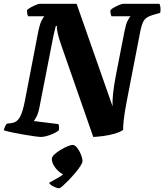

<svg xmlns="http://www.w3.org/2000/svg" viewBox="-36 -724 869 1015"><path d="M181 0Q172 0 146.5 -3.5Q121 -7 89 -12.5Q57 -18 28.5 -24Q0 -30 -16 -35Q-13 -47 -8.5 -56.5Q-4 -66 0 -70L29 -74Q54 -78 69 -104.5Q84 -131 96 -193L167 -561Q174 -595 183.5 -614.5Q193 -634 199 -638H112Q110 -643 108 -651.5Q106 -660 107 -671Q114 -678 127.5 -685.5Q141 -693 155 -698.5Q169 -704 174 -704H369L559 -162Q558 -191 561.5 -227.5Q565 -264 576 -322L622 -558Q629 -594 638.5 -614Q648 -634 655 -638H553Q551 -643 549 -651.5Q547 -660 548 -671Q555 -678 568.5 -685.5Q582 -693 596 -698.5Q610 -704 615 -704H807Q810 -698 812 -685.5Q814 -673 811 -656L772 -645Q738 -635 725.5 -616.5Q713 -598 704 -550L635 -194Q622 -127 618 -88.5Q614 -50 615 -37Q597 -25 568.5 -17Q540 -9 510.5 -5Q481 -1 457 0L291 -476Q261 -560 265 -587H259Q258 -580 254 -566Q250 -552 243 -517L172 -154Q167 -127 158 -109.5Q149 -92 143 -84L273 -68Q275 -64 276 -55Q277 -46 275 -35Q256 -20 227 -10Q198 0 181 0ZM278 271Q265 271 246 261.5Q227 252 224 242Q239 233 260 222Q281 211 298 198Q285 192 271 179Q257 166 247.5 149Q238 132 238 116Q238 105 251.5 92.5Q265 80 284 68.5Q303 57 321 49.5Q339 42 348 42Q360 42 372 57.5Q384 73 392 93Q400 113 400 128Q400 137 389 154Q378 171 361 191Q344 211 326.5 229Q309 247 295.5 259Q282 271 278 271Z"/></svg>

Font: Texturina 72pt 72pt Black
Style: Italic
Weight: 900
Italic angle: -11°
Designer: Guillermo Torres Carreño
Foundry: Omnibus-Type
Version: Version 1.002; ttfautohint (v1.8.3)